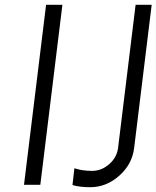

<svg xmlns="http://www.w3.org/2000/svg" viewBox="-20 -770 652 800"><path d="M80 0 172 -750H240L148 0ZM356 10Q311 10 282 1L290 -69Q322 -58 364 -58Q403 -58 435 -86Q467 -114 472 -154L545 -750H612L539 -154Q531 -86 477 -38Q423 10 356 10Z"/></svg>

Font: Orkney Light
Style: LightItalic
Weight: 300
Designer: Samuel Oakes and Alfredo Marco Pradil
Foundry: Alfredo Marco Pradil
Version: 1.0; ttfautohint (v1.5)